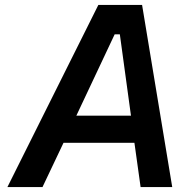

<svg xmlns="http://www.w3.org/2000/svg" viewBox="-20 -757 727 777"><path d="M10 0 378 -737H555L677 0H549L524 -179H237L152 0ZM289 -289H510L465 -618H444Z"/></svg>

Font: Tomorrow Medium
Style: Italic
Weight: 500
Italic angle: -10°
Designer: Tony de Marco, Monica Rizzolli
Foundry: Just in Type
Version: Version 2.002